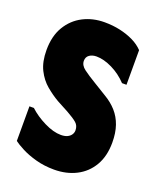

<svg xmlns="http://www.w3.org/2000/svg" viewBox="-135 -795 738 891"><g transform="rotate(20 234.0 -349.5)"><path d="M451 -198Q451 -131 423.5 -84Q396 -37 348 -12.5Q300 12 239 12Q191 12 149 0.5Q107 -11 76.5 -27Q46 -43 32 -54V-225H54Q86 -195 131.5 -172.5Q177 -150 214 -150Q232 -150 244.5 -155.5Q257 -161 264 -171Q271 -181 271 -193Q271 -216 255.5 -229.5Q240 -243 206 -262L148 -293Q117 -311 86.5 -336.5Q56 -362 36.5 -401Q17 -440 17 -498Q17 -567 45.5 -614.5Q74 -662 121.5 -686.5Q169 -711 227 -711Q268 -711 304 -703Q340 -695 370 -680.5Q400 -666 421 -644V-473H399Q366 -508 324 -528.5Q282 -549 246 -549Q225 -549 211 -539Q197 -529 197 -510Q197 -488 219.5 -471Q242 -454 282 -430L344 -392Q378 -372 402 -345Q426 -318 438.5 -282Q451 -246 451 -198Z"/></g></svg>

Font: Phudu ExtraBold
Style: Regular
Weight: 800
Version: Version 1.005;gftools[0.9.23]